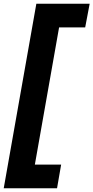

<svg xmlns="http://www.w3.org/2000/svg" viewBox="-46 -758 501 1030"><path d="M-26 252 149 -738H435L411 -611H271L141 125H282L260 252Z"/></svg>

Font: Gantari ExtraBold
Style: Italic
Weight: 800
Italic angle: -10°
Designer: Anugrah Pasau
Foundry: Lafontype
Version: Version 1.000